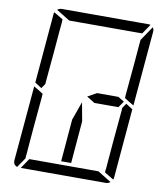

<svg xmlns="http://www.w3.org/2000/svg" viewBox="-104 -1086 1024 1173"><g transform="rotate(10 408.0 -500.0)"><path d="M485 -531H617L655 -508L628 -469H479L429 -500ZM425 -345 403 -83H341L363 -345L404 -460ZM672 -498 714 -471 677 -41Q677 -34 674 -28L617 -62V-70L618 -82L619 -83L623 -134L634 -265L651 -450L652 -469ZM144 -502 102 -529 139 -959Q139 -966 142 -972L199 -938L198 -928V-918L193 -866L182 -735L165 -548L164 -531ZM82 -2Q56 -12 59 -41L99 -500V-505L133 -485L150 -474L158 -469L157 -452L140 -265L129 -134L125 -83L124 -82V-72L123 -62ZM240 -938 156 -990Q169 -1000 184 -1000H452H720Q730 -1000 734 -998L693 -938H663H477H415ZM576 -62 660 -10Q647 0 632 0H364H105L147 -62H153H339H401ZM757 -959 717 -500V-495L683 -515L666 -526L658 -531L659 -550L676 -735L687 -866L690 -897L750 -986Q759 -974 757 -959Z"/></g></svg>

Font: DSEG14 Modern
Style: Light Italic
Weight: 300
Italic angle: -5°
Designer: Keshikan(Twitter:@keshinomi_88pro)
Version: Version 0.46